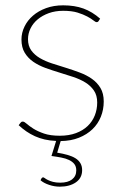

<svg xmlns="http://www.w3.org/2000/svg" viewBox="-20 -521 461 720"><path d="M141.5 144Q144 144 148.2 147.2Q152.5 150.5 160 154.2Q167.5 158 178.8 161Q190 164 206 164Q234.5 164 250.2 151.8Q266 139.5 266 118Q266 103.5 258.8 94.2Q251.5 85 239 79Q226.5 73 209.5 69.8Q192.5 66.5 173 64L190.5 7.5Q167 6.5 147.5 2Q128 -2.5 111 -10.2Q94 -18 79 -28.2Q64 -38.5 50 -51.5L56.5 -60Q58.5 -62.5 60.2 -63.8Q62 -65 66 -65Q71 -65 80.2 -56.8Q89.5 -48.5 105.2 -38.5Q121 -28.5 145 -20.2Q169 -12 204 -12Q238.5 -12 264.8 -21.8Q291 -31.5 308.8 -48.5Q326.5 -65.5 335.5 -88.2Q344.5 -111 344.5 -136.5Q344.5 -163.5 332.2 -181.5Q320 -199.5 300 -211.8Q280 -224 254.5 -232.5Q229 -241 202.5 -249Q176 -257 150.5 -266.2Q125 -275.5 105 -289.2Q85 -303 72.8 -323Q60.5 -343 60.5 -373Q60.5 -398 71.8 -421.2Q83 -444.5 103.5 -462.2Q124 -480 152.8 -490.5Q181.5 -501 217 -501Q260 -501 293 -489Q326 -477 355.5 -451L350 -442.5Q347.5 -438 342.5 -438Q338 -438 329.8 -444.8Q321.5 -451.5 307 -459.2Q292.5 -467 270.8 -473.8Q249 -480.5 217 -480.5Q187.5 -480.5 163.2 -471.8Q139 -463 121.5 -448.5Q104 -434 94.5 -414.5Q85 -395 85 -374Q85 -349 97.2 -332Q109.5 -315 129.5 -303.2Q149.5 -291.5 175 -283.2Q200.5 -275 227 -266.8Q253.5 -258.5 279 -249Q304.5 -239.5 324.5 -225.5Q344.5 -211.5 356.8 -191Q369 -170.5 369 -140.5Q369 -110 358.2 -83.2Q347.5 -56.5 326.8 -36.5Q306 -16.5 276 -4.5Q246 7.5 207.5 8L194.5 51.5Q216 55 233.5 60Q251 65 263 72.5Q275 80 281.5 91Q288 102 288 117Q288 146.5 264.5 162.8Q241 179 204.5 179Q184 179 164 172.2Q144 165.5 132 155L135.5 148Q138.5 144 141.5 144Z"/></svg>

Font: Lato Thin
Style: Regular
Weight: 200
Designer: Lukasz Dziedzic
Foundry: tyPoland Lukasz Dziedzic
Version: Version 2.007; 2014-02-27